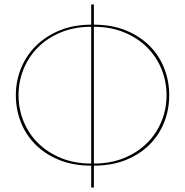

<svg xmlns="http://www.w3.org/2000/svg" viewBox="-20 -780 829 860"><path d="M400.5 -47.5Q475.5 -47.5 535.8 -72.2Q596 -97 638.2 -138.8Q680.5 -180.5 703.2 -236Q726 -291.5 726 -353.5Q726 -415.5 703.2 -471Q680.5 -526.5 638.2 -568.5Q596 -610.5 535.8 -635.2Q475.5 -660 400.5 -660ZM388.5 -660Q313.5 -660 253.2 -635.2Q193 -610.5 150.8 -568.5Q108.5 -526.5 85.8 -471Q63 -415.5 63 -353.5Q63 -291.5 85.8 -236Q108.5 -180.5 150.8 -138.8Q193 -97 253.2 -72.2Q313.5 -47.5 388.5 -47.5ZM400.5 -669.5Q481 -669.5 543.8 -643.8Q606.5 -618 649.8 -574.8Q693 -531.5 715.5 -474.2Q738 -417 738 -353.5Q738 -289.5 715.5 -232.5Q693 -175.5 649.8 -132.2Q606.5 -89 543.8 -63.5Q481 -38 400.5 -38V60H388.5V-38Q308 -38 245.2 -63.5Q182.5 -89 139.2 -132.2Q96 -175.5 73.5 -232.5Q51 -289.5 51 -353.5Q51 -417 74.2 -474.2Q97.5 -531.5 141.2 -574.8Q185 -618 247.5 -643.8Q310 -669.5 388.5 -669.5V-760H400.5Z"/></svg>

Font: Lato 2
Style: Regular
Weight: 100
Designer: Lukasz Dziedzic with Adam Twardoch and Botio Nikoltchev
Foundry: tyPoland Lukasz Dziedzic
Version: Version 2.015; 2015-08-06; http://www.latofonts.com/